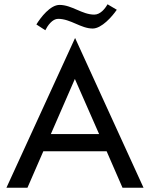

<svg xmlns="http://www.w3.org/2000/svg" viewBox="-20 -875 699 895"><path d="M412.1 -742C453.6 -742 502.5 -797.4 524.4 -829.5L481.3 -855C468.9 -833.1 447.1 -806.9 419.4 -806.9C362.5 -806.9 315.1 -852.1 257.5 -852.1C214.5 -852.1 170.1 -794.5 149.6 -761L191.2 -734C202.1 -755.9 224 -787.2 251 -787.2C309.3 -787.2 356.7 -742 412.1 -742ZM649 0 330 -698 10 0H108L182 -170H477L551 0ZM329 -507 442 -250H217Z"/></svg>

Font: Glacial Indifference
Style: Medium
Weight: 500
Version: Version 1.001